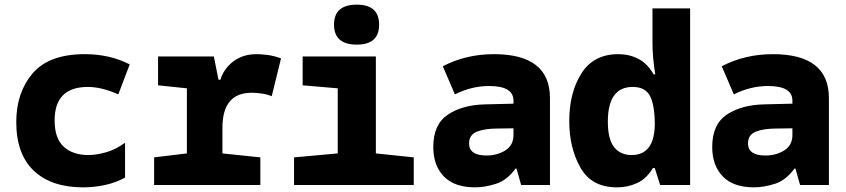

<svg xmlns="http://www.w3.org/2000/svg" viewBox="-20 -796 3640 826"><path d="M518 -32V-182Q477 -152 435 -140.5Q393 -129 360 -129Q294 -129 254.5 -164.5Q215 -200 215 -278Q215 -422 358 -422Q417 -422 489 -390L538 -519Q452 -563 345 -563Q191 -563 120.5 -480.5Q50 -398 50 -271Q50 -133 125.5 -61.5Q201 10 338 10Q385 10 431.5 0Q478 -10 518 -32Z M1100 0V-119L937 -136V-247Q937 -397 1063 -397Q1082 -397 1106.5 -393.5Q1131 -390 1149 -382L1189 -545Q1155 -557 1128 -560Q1101 -563 1084 -563Q1025 -563 984 -532Q943 -501 928 -453H920L900 -553H660V-429L784 -416V-136L643 -119V0Z M1611 -690Q1611 -776 1515 -776Q1417 -776 1417 -690Q1417 -604 1515 -604Q1611 -604 1611 -690ZM1760 0V-119L1597 -136V-553H1282V-429L1433 -416V-136L1245 -119V0Z M1998 -179Q1998 -216 2031.5 -229.5Q2065 -243 2120 -243L2189 -244V-215Q2189 -171 2154 -149Q2119 -127 2073 -127Q1998 -127 1998 -179ZM2198 -71H2202L2222 0H2346V-374Q2346 -563 2105 -563Q1985 -563 1885 -511L1937 -390Q2009 -426 2084 -426Q2189 -426 2189 -363V-350L2068 -347Q1970 -345 1907 -303Q1844 -261 1844 -164Q1844 -84 1889.5 -37Q1935 10 2024 10Q2065 10 2113 -5Q2161 -20 2198 -71Z M2697 -129Q2649 -129 2622 -163Q2595 -197 2595 -273Q2595 -422 2702 -422Q2755 -422 2775.5 -384.5Q2796 -347 2797 -266Q2797 -129 2697 -129ZM2789 -73H2797L2820 0H2949V-760H2787V-611Q2787 -550 2799 -476H2792Q2765 -523 2726 -543Q2687 -563 2640 -563Q2534 -563 2481.5 -480.5Q2429 -398 2429 -275Q2429 -160 2477 -75Q2525 10 2634 10Q2681 10 2721 -8.5Q2761 -27 2789 -73Z M3198 -179Q3198 -216 3231.5 -229.5Q3265 -243 3320 -243L3389 -244V-215Q3389 -171 3354 -149Q3319 -127 3273 -127Q3198 -127 3198 -179ZM3398 -71H3402L3422 0H3546V-374Q3546 -563 3305 -563Q3185 -563 3085 -511L3137 -390Q3209 -426 3284 -426Q3389 -426 3389 -363V-350L3268 -347Q3170 -345 3107 -303Q3044 -261 3044 -164Q3044 -84 3089.5 -37Q3135 10 3224 10Q3265 10 3313 -5Q3361 -20 3398 -71Z"/></svg>

Font: Noto Sans Mono UI ExtraBold
Style: Regular
Weight: 800
Designer: Monotype Design team
Foundry: Monotype Imaging Inc.
Version: 1.000